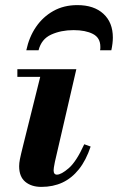

<svg xmlns="http://www.w3.org/2000/svg" viewBox="-20 -721 462 752"><path d="M142 11Q103 11 79 -9Q55 -29 55 -70Q55 -82 58 -97.5Q61 -113 71 -153L145 -450H279L195 -87Q192 -73 191 -65Q190 -57 190 -54Q190 -37 203 -37Q220 -37 249.5 -62.5Q279 -88 310 -156L335 -147Q317 -93 289 -58Q261 -23 224.5 -6Q188 11 142 11ZM48 -420V-450H222V-420ZM83 -524Q94 -576 121 -615.5Q148 -655 189 -678Q230 -701 283 -701Q348 -701 385 -667Q422 -633 422 -574Q422 -563 420.5 -550.5Q419 -538 416 -524H372Q373 -528 373 -531.5Q373 -535 373 -538Q373 -573 344 -588Q315 -603 268 -603Q219 -603 180.5 -585.5Q142 -568 131 -524Z"/></svg>

Font: Libre Bodoni
Style: Italic
Weight: 400
Italic angle: -13°
Designer: Pablo Impallari, Rodrigo Fuenzalida
Foundry: Impallari Type
Version: Version 2.005;gftools[0.9.23]